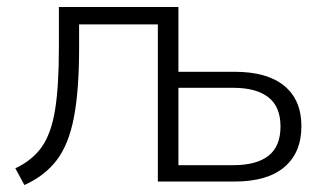

<svg xmlns="http://www.w3.org/2000/svg" viewBox="-20 -521 929 551"><path d="M50 10 24 -38Q73 -61 100 -99.5Q127 -138 138 -205.5Q149 -273 149 -385V-501H492V-315H653Q747 -315 796 -274.5Q845 -234 845 -159Q845 -83 796 -41.5Q747 0 653 0H433V-451H207V-383Q207 -261 192 -183.5Q177 -106 142.5 -61Q108 -16 50 10ZM492 -47H650Q716 -47 750.5 -74Q785 -101 785 -158Q785 -215 750 -242Q715 -269 650 -269H492Z"/></svg>

Font: Winston Light
Style: Regular
Weight: 300
Designer: Original fonts by Vernon Adams / Changes by Cristiano Sobral
Foundry: Original fonts by Vernon Adams / Changes by Cristiano Sobral
Version: Version 2.503;July 17, 2020;FontCreator 13.0.0.2655 64-bit